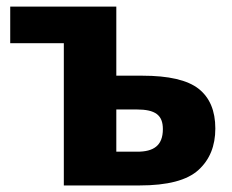

<svg xmlns="http://www.w3.org/2000/svg" viewBox="-20 -566 708 586"><path d="M11.2 -545.9V-434.1H174.8V0H405.8C491.2 0 551.3 -15.6 585.9 -47.4C620.1 -78.6 637.2 -120.6 637.2 -173.8C637.2 -228 620.1 -268.1 586.4 -294.9C552.2 -321.8 494.6 -335 414.1 -335H335V-545.9ZM397 -231.9C454.1 -231.9 477.1 -214.8 477.1 -171.9C477.1 -121.1 448.2 -103 398.9 -103H335V-231.9Z"/></svg>

Font: Avrile Sans
Style: Bold
Weight: 700
Designer: Monotype Design Team, Google (font), Stefan Peev (BGR Cyrillic), Cristiano Sobral (main changes)
Foundry: The Avrile Sans Project Authors
Version: Version 3.110